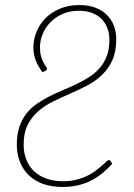

<svg xmlns="http://www.w3.org/2000/svg" viewBox="-20 -731 530 759"><path d="M148 -445.5Q130.5 -468.5 121.2 -492.2Q112 -516 112 -543.5Q112 -574 123.8 -604Q135.5 -634 158.5 -657.8Q181.5 -681.5 215.8 -696.2Q250 -711 294.5 -711Q329 -711 356 -701Q383 -691 401.5 -673Q420 -655 429.8 -630.2Q439.5 -605.5 439.5 -576.5Q439.5 -526.5 423.8 -492.2Q408 -458 382.2 -433.8Q356.5 -409.5 323.8 -392.5Q291 -375.5 256.5 -360.5Q222 -345.5 189.2 -329.5Q156.5 -313.5 130.8 -291Q105 -268.5 89.2 -237Q73.5 -205.5 73.5 -159.5Q73.5 -127.5 83.8 -100.8Q94 -74 113.8 -55Q133.5 -36 162.8 -25.2Q192 -14.5 229.5 -14.5Q258.5 -14.5 282.5 -20.8Q306.5 -27 325.2 -36.2Q344 -45.5 358.2 -56.2Q372.5 -67 383 -76.2Q393.5 -85.5 400 -91.8Q406.5 -98 410 -98Q415 -98 418 -93.5L423.5 -83.5Q404 -62 383 -45Q362 -28 338.2 -16.2Q314.5 -4.5 287 1.8Q259.5 8 227 8Q183.5 8 149.8 -4.2Q116 -16.5 93.2 -38.8Q70.5 -61 58.5 -91.5Q46.5 -122 46.5 -159Q46.5 -199 56.5 -229Q66.5 -259 84 -281.5Q101.5 -304 125 -320.2Q148.5 -336.5 174.8 -349.8Q201 -363 229 -374.8Q257 -386.5 283.2 -399Q309.5 -411.5 333 -426.8Q356.5 -442 374.2 -462.2Q392 -482.5 402.2 -509.8Q412.5 -537 412.5 -574Q412.5 -599.5 404.2 -620.5Q396 -641.5 380.8 -656.8Q365.5 -672 343 -680.2Q320.5 -688.5 292 -688.5Q255.5 -688.5 227 -675.8Q198.5 -663 178.8 -642.5Q159 -622 148.5 -596.2Q138 -570.5 138 -544Q138 -523.5 142.2 -508.8Q146.5 -494 151.8 -484Q157 -474 161.5 -468.2Q166 -462.5 166 -459.5Q166 -454 160.5 -451.5Z"/></svg>

Font: Lato Thin
Style: Italic
Weight: 200
Italic angle: -7°
Designer: Lukasz Dziedzic
Foundry: tyPoland Lukasz Dziedzic
Version: Version 2.007; 2014-02-27